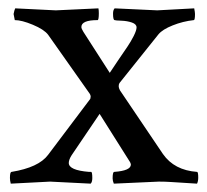

<svg xmlns="http://www.w3.org/2000/svg" viewBox="-20 -439 497 462"><path d="M12.7 -405.3Q14.6 -415 16.6 -418.9Q111.3 -414.1 114.3 -414.1Q116.2 -414.1 216.8 -418.9Q217.8 -415 217.8 -407.2Q217.8 -390.6 214.8 -390.6Q175.8 -390.6 175.8 -374Q175.8 -370.1 180.7 -362.3L244.1 -263.7Q251 -274.4 264.6 -294.4Q278.3 -314.5 286.6 -326.7Q294.9 -338.9 301.8 -352.5Q308.6 -366.2 308.6 -373Q308.6 -380.9 297.4 -384.8Q286.1 -388.7 272 -389.2Q257.8 -389.6 255.9 -390.6Q252 -390.6 252 -406.2Q252 -415 255.9 -418.9Q353.5 -414.1 358.4 -414.1Q359.4 -414.1 447.3 -418.9Q449.2 -409.2 449.2 -405.3Q449.2 -390.6 446.3 -390.6Q419.9 -387.7 395.5 -377.9Q371.1 -368.2 361.3 -356.4L267.6 -239.3Q265.6 -236.3 265.6 -231.4Q265.6 -227.5 268.6 -221.7L372.1 -68.4Q399.4 -29.3 454.1 -25.4Q457 -25.4 457 -11.7Q457 -2.9 454.1 2.9Q441.4 2 423.8 1Q406.2 0 392.1 -1Q377.9 -2 362.3 -2Q356.4 -2 253.9 2.9Q251 -3.9 251 -9.8Q251 -25.4 254.9 -25.4Q294.9 -28.3 294.9 -43Q294.9 -44.9 293 -48.8L219.7 -165L152.3 -65.4Q145.5 -54.7 145.5 -46.9Q145.5 -29.3 194.3 -25.4Q197.3 -25.4 199.2 -25.4Q202.1 -25.4 202.1 -10.7Q202.1 -1 198.2 2.9Q103.5 -2 100.6 -2Q98.6 -2 5.9 2.9Q3.9 -4.9 3.9 -10.7Q3.9 -25.4 7.8 -25.4Q73.2 -36.1 95.7 -66.4L197.3 -201.2Q197.3 -202.1 197.8 -204.1Q198.2 -206.1 198.2 -207Q198.2 -209 196.3 -212.9L95.7 -355.5Q85.9 -368.2 59.1 -379.4Q32.2 -390.6 15.6 -390.6Z"/></svg>

Font: Crimson Text
Style: Regular
Weight: 400
Version: Version 0.13